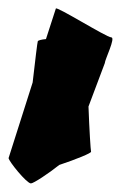

<svg xmlns="http://www.w3.org/2000/svg" viewBox="-22 -721 299 447"><path d="M-2 -353C-2 -346 40 -294 50 -294C56 -294 91 -317 116 -337C155 -350 192 -365 190 -368C189 -371 186 -419 184 -473L222 -574C222 -582 248 -634 237 -634C226 -634 108 -708 108 -701L85 -630C74 -629 67 -627 66 -625C65 -623 60 -581 54 -529Z"/></svg>

Font: Ampere
Style: Regular
Weight: 400
Version: Version 1